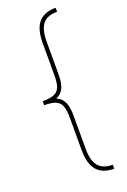

<svg xmlns="http://www.w3.org/2000/svg" viewBox="-171 -820 675 1019"><g transform="rotate(-20 166.5 -310.5)"><path d="M52.7 -322.3Q94.7 -322.3 117.2 -331.5Q139.6 -340.8 148.9 -363Q158.2 -385.3 158.2 -426.8V-613.3Q158.2 -665 172.1 -698.5Q186 -731.9 214.6 -748.5Q243.2 -765.1 287.1 -765.1V-742.7Q249.5 -742.7 226.3 -729.2Q203.1 -715.8 191.9 -687.3Q180.7 -658.7 180.7 -613.3V-426.8Q180.7 -379.4 168.5 -352.1Q156.2 -324.7 128.4 -312.3Q100.6 -299.8 52.7 -299.8ZM287.1 144Q243.2 144 214.6 127.4Q186 110.8 172.1 77.1Q158.2 43.5 158.2 -7.8V-194.3Q158.2 -235.8 148.9 -258.3Q139.6 -280.8 117.2 -290.3Q94.7 -299.8 52.7 -299.8V-322.3Q100.6 -322.3 128.4 -309.8Q156.2 -297.4 168.5 -269.5Q180.7 -241.7 180.7 -194.3V-7.8Q180.7 37.6 191.9 65.9Q203.1 94.2 226.6 107.9Q250 121.6 287.1 121.6ZM52.7 -322.3H125V-299.8H52.7Z"/></g></svg>

Font: Intratopia Thin
Style: Regular
Weight: 100
Designer: Rasmus Andersson
Foundry: rsms
Version: Version 3.000;Glyphs 3.2.3 (3260)